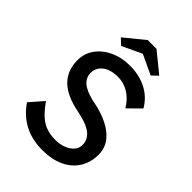

<svg xmlns="http://www.w3.org/2000/svg" viewBox="-255 -1008 1135 1135"><g transform="rotate(45 312.0 -440.5)"><path d="M50 -126 124 -211Q172 -142 217 -114.5Q262 -87 325 -87Q363 -87 394 -99Q425 -111 443 -132Q461 -153 461 -180Q461 -220 431 -248Q401 -276 338 -292L299 -301Q191 -322 138 -375Q85 -428 85 -514Q85 -570 117 -614.5Q149 -659 204 -684.5Q259 -710 326 -710Q407 -710 467.5 -678.5Q528 -647 563 -587L487 -512Q457 -561 415.5 -587Q374 -613 323 -613Q285 -613 255.5 -601Q226 -589 209.5 -567Q193 -545 193 -517Q193 -477 222 -451Q251 -425 317 -409L337 -405Q448 -382 508.5 -331Q569 -280 569 -208Q569 -142 538 -92.5Q507 -43 449.5 -16.5Q392 10 314 10Q228 10 162.5 -24Q97 -58 50 -126ZM171 -790 295 -891H368L492 -790L455 -755L317 -820H346L208 -755Z"/></g></svg>

Font: Easer Grotesk Variable
Style: Regular
Weight: 400
Designer: Boardeaser, Bonnie Shaver-Troup, Thomas Jockin
Foundry: Lexend
Version: Version 1.001;Glyphs 3.1.2 (3151)